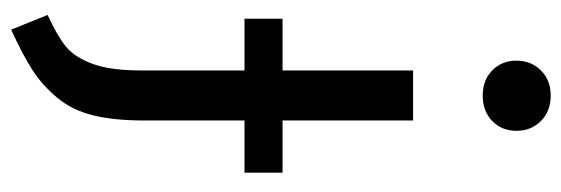

<svg xmlns="http://www.w3.org/2000/svg" viewBox="-360 -460 1032 353"><g transform="rotate(90 156.5 -284.0)"><path d="M156 -655Q128 -655 110 -672.5Q92 -690 92 -717Q92 -744 110 -762Q128 -780 156 -780Q185 -780 203 -762Q221 -744 221 -717Q221 -690 203 -672.5Q185 -655 156 -655ZM298 -287V-217H202V-32Q202 23 192.5 61.5Q183 100 160 127.5Q137 155 109 173Q81 191 35 212L8 145Q47 127 66.5 111Q86 95 98 62Q110 29 110 -26V-217H15V-287H110V-527H202V-287Z"/></g></svg>

Font: Fira Sans
Style: Regular
Weight: 400
Designer: Carrois Corporate & Edenspiekermann AG
Foundry: Carrois Corporate GbR & Edenspiekermann AG
Version: Version 4.106;PS 004.106;hotconv 1.0.70;makeotf.lib2.5.58329